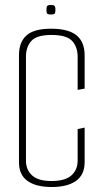

<svg xmlns="http://www.w3.org/2000/svg" viewBox="-20 -743 410 769"><path d="M187 6Q124 6 90 -18.5Q56 -43 56 -93V-522Q56 -574 86 -601Q116 -628 184 -628Q254 -628 286.5 -601.5Q319 -575 319 -521V-388L291 -383V-515Q291 -555 269 -579Q247 -603 186 -603Q127 -603 105.5 -579Q84 -555 84 -516V-99Q84 -63 108.5 -40.5Q133 -18 186 -18Q241 -18 266 -40.5Q291 -63 291 -100V-226L319 -232V-94Q319 -43 284.5 -18.5Q250 6 187 6ZM184 -685Q170 -685 168 -690Q166 -695 166 -703Q166 -712 168 -717.5Q170 -723 184 -723Q198 -723 200 -717.5Q202 -712 202 -703Q202 -695 200 -690Q198 -685 184 -685Z"/></svg>

Font: Smooch Sans Thin ExtraLight
Style: Regular
Weight: 250
Version: Version 1.010